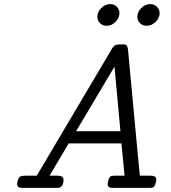

<svg xmlns="http://www.w3.org/2000/svg" viewBox="-20 -911 829 931"><path d="M63 -18.1Q63 -23.9 66.9 -37.4Q70.8 -50.8 77.9 -54.9Q85 -59.1 104 -59.1H158.2L520 -669.9Q528.8 -686 537.8 -690.9Q546.9 -695.8 562 -695.8H573.2Q583 -695.8 588.6 -694.3Q594.2 -692.9 596.7 -686Q599.1 -679.2 599.6 -678Q600.1 -676.8 601.1 -665L642.1 -226.1Q644 -198.2 649.9 -142.6Q655.8 -86.9 658.2 -59.1H710Q737.8 -59.1 737.8 -41Q737.8 -34.2 733.9 -20.5Q730 -6.8 723.1 -2.9Q718.3 0 707 0H525.9Q502 0 502 -17.1Q502 -24.9 504.9 -34.2Q508.8 -51.3 515.4 -55.2Q522 -59.1 536.1 -59.1H584L568.8 -215.8H313L220.2 -59.1H259.8Q287.6 -59.1 288.1 -39.1Q288.1 -12.2 272.9 -2.9Q268.1 0 256.8 0H88.9Q63 0 63 -18.1ZM349.1 -274.9H564L535.2 -587.9ZM452.1 -830.1Q452.1 -853 471.2 -872.1Q490.2 -891.1 515.1 -891.1Q534.2 -891.1 546.6 -878.2Q559.1 -865.2 559.1 -847.2Q559.1 -824.2 540.5 -805.2Q522 -786.1 497.1 -786.1Q477.1 -786.1 464.6 -799.1Q452.1 -812 452.1 -830.1ZM646 -830.1Q646 -853 665 -872.1Q684.1 -891.1 709 -891.1Q728 -891.1 741 -878.2Q753.9 -865.2 753.9 -847.2Q753.9 -824.2 734.9 -805.2Q715.8 -786.1 690.9 -786.1Q670.9 -786.1 658.4 -799.1Q646 -812 646 -830.1Z"/></svg>

Font: CMU Concrete
Style: Italic
Weight: 500
Italic angle: -14.04°
Version: Version 0.7.0